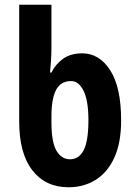

<svg xmlns="http://www.w3.org/2000/svg" viewBox="-20 -780 569 810"><path d="M269 10Q172 10 116.5 -61.5Q61 -133 61 -267V-760H197V-582Q197 -551 195 -520.5Q193 -490 191 -474H197Q214 -509 246 -532Q278 -555 327 -555Q399 -555 445 -483.5Q491 -412 491 -272Q491 -178 462.5 -115.5Q434 -53 384 -21.5Q334 10 269 10ZM276 -108Q313 -108 333 -146.5Q353 -185 353 -273Q353 -356 332.5 -397Q312 -438 280 -438Q236 -438 216.5 -400.5Q197 -363 197 -290V-264Q197 -181 218 -144.5Q239 -108 276 -108Z"/></svg>

Font: Noto Sans Condensed
Style: Bold
Weight: 700
Width: 3
Designer: Monotype Design Team
Foundry: Monotype Imaging Inc.
Version: Version 2.013; ttfautohint (v1.8.4.7-5d5b)